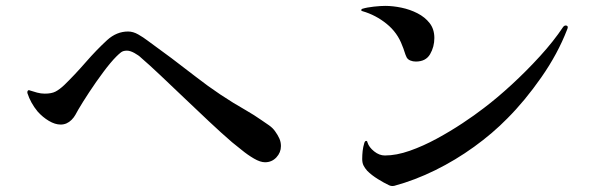

<svg xmlns="http://www.w3.org/2000/svg" viewBox="-20 -674 2040 652"><path d="M934 -178Q934 -156 918.5 -139.5Q903 -123 880 -123Q864 -123 842.5 -135.5Q821 -148 801 -164.5Q781 -181 768 -191Q732 -222 690 -261.5Q648 -301 605.5 -341.5Q563 -382 525 -418Q487 -454 459 -478Q451 -486 436.5 -494Q422 -502 411 -502Q398 -502 390.5 -496Q383 -490 375 -482Q356 -463 331 -429.5Q306 -396 283 -361Q260 -326 246 -302Q241 -293 236 -284Q231 -275 223 -267Q207 -251 186 -251Q167 -251 146 -263.5Q125 -276 108 -295Q84 -324 73 -358Q72 -363 74.5 -366Q77 -369 81 -367Q93 -363 106 -359.5Q119 -356 132 -356Q155 -356 168.5 -363Q182 -370 198 -385Q234 -420 271 -462.5Q308 -505 344 -538Q376 -567 415 -567Q432 -567 449.5 -557Q467 -547 480 -537Q562 -478 644 -414Q726 -350 816 -299Q830 -291 842.5 -283Q855 -275 868 -266Q880 -258 893.5 -248.5Q907 -239 915 -227Q923 -216 928.5 -204Q934 -192 934 -178Z M1906 -574Q1874 -491 1818 -411Q1762 -331 1703 -272Q1653 -221 1590 -175.5Q1527 -130 1458 -96Q1389 -62 1319 -43Q1309 -41 1301 -45Q1284 -53 1263 -66Q1242 -79 1227 -94Q1219 -103 1214.5 -112Q1210 -121 1210 -134Q1210 -148 1211.5 -161.5Q1213 -175 1217 -188Q1219 -195 1223 -195.5Q1227 -196 1228 -190Q1233 -174 1250.5 -160Q1268 -146 1287 -146Q1326 -146 1371.5 -162Q1417 -178 1463 -203Q1509 -228 1550.5 -255.5Q1592 -283 1623 -307Q1668 -341 1718 -387Q1768 -433 1814 -483.5Q1860 -534 1892 -582Q1897 -589 1904 -587Q1911 -585 1906 -574ZM1455 -545Q1455 -515 1440.5 -490Q1426 -465 1392 -465Q1382 -465 1373.5 -468.5Q1365 -472 1361 -479Q1357 -487 1353.5 -498.5Q1350 -510 1346 -519Q1330 -563 1293 -593Q1256 -623 1211 -636Q1205 -638 1207 -641Q1209 -644 1210 -644Q1226 -649 1249.5 -651.5Q1273 -654 1288 -654Q1314 -654 1343 -648Q1372 -642 1397.5 -629Q1423 -616 1439 -595.5Q1455 -575 1455 -545Z"/></svg>

Font: Kaisei Tokumin
Style: Regular
Weight: 400
Designer: Font-Kai, 金井和夫
Foundry: KAZUO KANAI
Version: Version 5.003